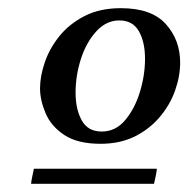

<svg xmlns="http://www.w3.org/2000/svg" viewBox="-20 -650 461 470"><path d="M421 -497Q421 -463 408.5 -428Q396 -393 371 -363.5Q346 -334 310 -316Q274 -298 226 -298Q170 -298 137.5 -319.5Q105 -341 91.5 -373Q78 -405 78 -434Q78 -463 89.5 -497Q101 -531 125 -561Q149 -591 186.5 -610.5Q224 -630 276 -630Q351 -630 386 -591Q421 -552 421 -497ZM335 -506Q335 -547 320 -573.5Q305 -600 272 -600Q240 -600 215.5 -573Q191 -546 178 -505.5Q165 -465 165 -423Q165 -383 180 -355.5Q195 -328 229 -328Q263 -328 286.5 -356Q310 -384 322.5 -425Q335 -466 335 -506ZM357 -200H56Q57 -209 59 -218Q61 -227 63 -237H364Q363 -227 361 -218Q359 -209 357 -200Z"/></svg>

Font: Tiro Tamil
Style: Italic
Weight: 400
Italic angle: -11°
Designer: Tamil: Fernando Mello & Fiona Ross, assisted by Kaja Sojewska. Latin: John Hudson with Paul Hanslow, assisted by Kaja So
Foundry: Tiro Typeworks Ltd.
Version: Version 1.52